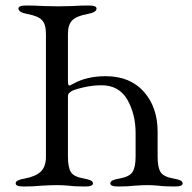

<svg xmlns="http://www.w3.org/2000/svg" viewBox="-20 -673 699 698"><path d="M37 -6Q37 -13 45 -17Q53 -21 70 -24Q109 -31 128 -49Q147 -67 147 -103V-550Q147 -585 132.5 -600Q118 -615 80 -622Q47 -628 47 -642Q47 -653 76 -653Q104 -653 140 -651L193 -650L241 -651Q273 -653 302 -653Q331 -653 331 -642Q331 -628 298 -622Q259 -615 243 -599.5Q227 -584 227 -550V-380Q227 -371 228 -366.5Q229 -362 232 -362Q235 -362 247 -369Q296 -396 364 -396Q453 -396 503 -339.5Q553 -283 553 -194V-104Q553 -64 564 -47Q575 -30 611 -24Q628 -21 636 -17Q644 -13 644 -6Q644 5 615 5Q577 5 556 2Q532 0 515 0Q498 0 470 2Q447 5 410 5Q381 5 381 -6Q381 -13 389 -17Q397 -21 414 -24Q450 -30 461.5 -47.5Q473 -65 473 -104V-189Q473 -258 443 -310.5Q413 -363 349 -363Q316 -363 282 -355Q248 -347 239 -341Q232 -336 229.5 -332.5Q227 -329 227 -321V-103Q227 -64 238 -47Q249 -30 285 -24Q302 -21 310 -17Q318 -13 318 -6Q318 5 289 5Q251 5 230 2Q206 0 189 0Q167 0 131 2Q104 5 66 5Q37 5 37 -6Z"/></svg>

Font: EB Garamond
Style: Regular
Weight: 400
Designer: Georg Duffner and Octavio Pardo
Foundry: Georg Duffner
Version: Version 1.000; ttfautohint (v1.6)